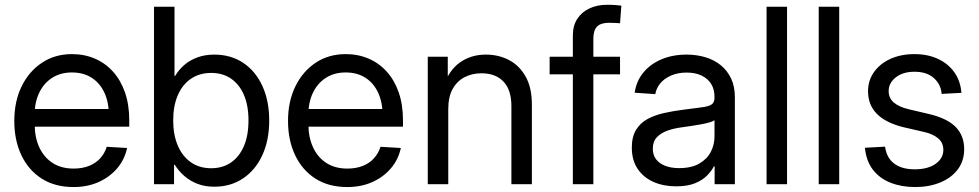

<svg xmlns="http://www.w3.org/2000/svg" viewBox="-20 -755 4011 787"><path d="M281.7 11.7Q205.1 11.7 150.9 -22.9Q96.7 -57.6 67.6 -118.9Q38.6 -180.2 38.6 -259.3Q38.6 -339.4 68.6 -400.9Q98.6 -462.4 151.9 -497.8Q205.1 -533.2 274.9 -533.2Q326.2 -533.2 369.1 -514.6Q412.1 -496.1 443.6 -460.9Q475.1 -425.8 492.4 -375.7Q509.8 -325.7 509.8 -261.7V-235.8H85.9V-308.1H463.4L426.3 -282.2Q426.3 -335.4 408 -375Q389.6 -414.6 355.7 -436.3Q321.8 -458 274.9 -458Q228 -458 193.8 -436Q159.7 -414.1 140.9 -375.2Q122.1 -336.4 122.1 -285.6V-247.1Q122.1 -192.4 141.1 -151.1Q160.2 -109.9 195.8 -86.9Q231.4 -64 281.7 -64Q317.4 -64 345 -75Q372.6 -85.9 390.9 -106.2Q409.2 -126.5 417.5 -153.3L501 -148.4Q490.7 -100.6 460 -64.7Q429.2 -28.8 383.5 -8.5Q337.9 11.7 281.7 11.7Z M858.4 10.3Q820.8 10.3 790.3 -1.2Q759.8 -12.7 736.3 -33Q712.9 -53.2 696.3 -79.6H693.4V0H611.3V-727.5H695.3V-443.8H697.8Q712.9 -469.2 735.8 -489Q758.8 -508.8 789.8 -520Q820.8 -531.2 858.4 -531.2Q925.8 -531.2 976.6 -497.6Q1027.3 -463.9 1055.4 -402.8Q1083.5 -341.8 1083.5 -260.7Q1083.5 -180.2 1055.4 -119.1Q1027.3 -58.1 976.6 -23.9Q925.8 10.3 858.4 10.3ZM845.7 -65.4Q892.1 -65.4 926.3 -88.6Q960.4 -111.8 979.5 -155.5Q998.5 -199.2 998.5 -261.2Q998.5 -323.2 979.5 -366.7Q960.4 -410.2 926.3 -433.1Q892.1 -456.1 845.7 -456.1Q797.4 -456.1 762.2 -431.9Q727.1 -407.7 708.5 -364Q689.9 -320.3 689.9 -261.2Q689.9 -202.6 708.7 -158.4Q727.5 -114.3 762.5 -89.8Q797.4 -65.4 845.7 -65.4Z M1403.8 11.7Q1327.1 11.7 1272.9 -22.9Q1218.8 -57.6 1189.7 -118.9Q1160.6 -180.2 1160.6 -259.3Q1160.6 -339.4 1190.7 -400.9Q1220.7 -462.4 1273.9 -497.8Q1327.1 -533.2 1397 -533.2Q1448.2 -533.2 1491.2 -514.6Q1534.2 -496.1 1565.7 -460.9Q1597.2 -425.8 1614.5 -375.7Q1631.8 -325.7 1631.8 -261.7V-235.8H1208V-308.1H1585.4L1548.3 -282.2Q1548.3 -335.4 1530 -375Q1511.7 -414.6 1477.8 -436.3Q1443.8 -458 1397 -458Q1350.1 -458 1315.9 -436Q1281.7 -414.1 1262.9 -375.2Q1244.1 -336.4 1244.1 -285.6V-247.1Q1244.1 -192.4 1263.2 -151.1Q1282.2 -109.9 1317.9 -86.9Q1353.5 -64 1403.8 -64Q1439.5 -64 1467 -75Q1494.6 -85.9 1512.9 -106.2Q1531.2 -126.5 1539.6 -153.3L1623 -148.4Q1612.8 -100.6 1582 -64.7Q1551.3 -28.8 1505.6 -8.5Q1460 11.7 1403.8 11.7Z M1817.4 -307.6V0H1733.4V-522.5H1815.4V-395.5H1794.4Q1819.8 -466.8 1865.2 -499Q1910.6 -531.2 1971.7 -531.2Q2024.4 -531.2 2067.1 -508.5Q2109.9 -485.8 2135 -440.4Q2160.2 -395 2160.2 -326.2V0H2076.2V-319.8Q2076.2 -386.2 2043.9 -420.4Q2011.7 -454.6 1953.6 -454.6Q1916 -454.6 1885 -439Q1854 -423.3 1835.7 -390.9Q1817.4 -358.4 1817.4 -307.6Z M2521.5 -522.5V-450.2H2232.9V-522.5ZM2328.1 0V-609.9Q2328.1 -649.4 2345.9 -677.2Q2363.8 -705.1 2395.5 -720.2Q2427.2 -735.4 2468.3 -735.4Q2488.8 -735.4 2504.9 -734.1Q2521 -732.9 2526.9 -731.9L2521.5 -659.7Q2516.6 -660.2 2502.2 -660.9Q2487.8 -661.6 2476.6 -661.6Q2442.4 -661.6 2427.2 -646Q2412.1 -630.4 2412.1 -595.7V0Z M2751 8.8Q2699.7 8.8 2658.7 -9.3Q2617.7 -27.3 2593.8 -62.7Q2569.8 -98.1 2569.8 -149.9Q2569.8 -194.8 2587.4 -223.1Q2605 -251.5 2634.5 -267.3Q2664.1 -283.2 2701.2 -291.5Q2738.3 -299.8 2776.9 -304.7Q2825.7 -311.5 2854.7 -314.9Q2883.8 -318.4 2896.2 -326.4Q2908.7 -334.5 2908.7 -354V-358.4Q2908.7 -388.2 2895.5 -410.2Q2882.3 -432.1 2856.7 -444.8Q2831.1 -457.5 2794.4 -457.5Q2758.3 -457.5 2730.5 -445.3Q2702.6 -433.1 2686.3 -413.1Q2669.9 -393.1 2666 -369.1L2581.5 -375Q2588.4 -422.9 2617.2 -457.8Q2646 -492.7 2691.7 -512Q2737.3 -531.2 2793.9 -531.2Q2835 -531.2 2871.1 -520.5Q2907.2 -509.8 2934.3 -487.8Q2961.4 -465.8 2976.8 -433.1Q2992.2 -400.4 2992.2 -356.4V0H2909.2V-73.2H2906.2Q2897 -54.7 2878.4 -35.6Q2859.9 -16.6 2828.9 -3.9Q2797.9 8.8 2751 8.8ZM2763.7 -65.9Q2814 -65.9 2846.2 -84.5Q2878.4 -103 2893.6 -132.6Q2908.7 -162.1 2908.7 -195.8V-262.7Q2903.8 -257.8 2889.6 -253.7Q2875.5 -249.5 2855.7 -245.8Q2835.9 -242.2 2814.2 -238.8Q2792.5 -235.4 2772.9 -232.9Q2742.7 -229 2715.8 -219.5Q2689 -210 2672.4 -192.4Q2655.8 -174.8 2655.8 -145Q2655.8 -120.1 2668.9 -102.5Q2682.1 -85 2706.5 -75.4Q2731 -65.9 2763.7 -65.9Z M3206.1 -727.5V0H3122.1V-727.5Z M3419.9 -727.5V0H3335.9V-727.5Z M3731 11.7Q3675.3 11.7 3630.6 -5.9Q3585.9 -23.4 3558.1 -59.3Q3530.3 -95.2 3525.4 -149.4L3607.9 -153.8Q3613.8 -108.4 3645 -84.7Q3676.3 -61 3729 -61Q3783.7 -61 3815.2 -83.7Q3846.7 -106.4 3846.7 -140.6Q3846.7 -169.9 3825.7 -187.7Q3804.7 -205.6 3768.6 -213.9L3684.1 -233.4Q3611.8 -251 3575 -287.6Q3538.1 -324.2 3538.1 -380.9Q3538.1 -425.3 3562.5 -459.7Q3586.9 -494.1 3629.9 -513.7Q3672.9 -533.2 3728.5 -533.2Q3782.7 -533.2 3824.7 -513.7Q3866.7 -494.1 3891.8 -458.7Q3917 -423.3 3920.9 -374.5L3839.8 -370.1Q3836.9 -408.7 3808.1 -434.8Q3779.3 -460.9 3728.5 -460.9Q3681.2 -460.9 3651.9 -438Q3622.6 -415 3622.6 -381.8Q3622.6 -352.5 3644 -334.5Q3665.5 -316.4 3705.1 -307.1L3788.1 -287.6Q3862.3 -270 3897.2 -234.6Q3932.1 -199.2 3932.1 -143.6Q3932.1 -95.7 3906 -60.8Q3879.9 -25.9 3834.2 -7.1Q3788.6 11.7 3731 11.7Z"/></svg>

Font: Inter 28pt
Style: Regular
Weight: 400
Designer: Rasmus Andersson
Foundry: rsms
Version: Version 4.001;git-66647c0bb